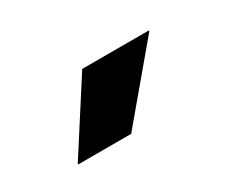

<svg xmlns="http://www.w3.org/2000/svg" viewBox="-41 -785 405 339"><g transform="rotate(-30 161.5 -615.0)"><path d="M136 -685.5H272V-684L153.5 -543H45.5V-544.5Z"/></g></svg>

Font: Anek Tamil Medium SemiBold
Style: Regular
Weight: 600
Version: Version 1.003